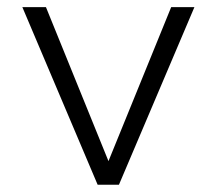

<svg xmlns="http://www.w3.org/2000/svg" viewBox="-20 -508 596 528"><path d="M514.6 -488.3 307.1 0H248.5L41.5 -488.3H106.4L278.3 -64.9L450.7 -488.3Z"/></svg>

Font: Kumbh Sans Light
Style: Regular
Weight: 300
Version: Version 1.004